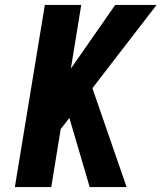

<svg xmlns="http://www.w3.org/2000/svg" viewBox="-20 -755 652 775"><path d="M342 0 260 -279 225 -234 187 0H40L161 -735H308L266 -478L445 -735H612L353 -399L491 0Z"/></svg>

Font: Iosevka Heavy Extended Oblique
Style: Regular
Weight: 900
Width: 7
Italic angle: -9°
Monospace: yes
Designer: Belleve Invis
Foundry: Belleve Invis
Version: Version 32.5.0; ttfautohint (v1.8.4)